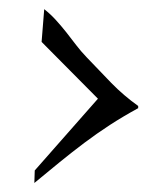

<svg xmlns="http://www.w3.org/2000/svg" viewBox="-20 -407 327 426"><path d="M78.1 -386.7Q92.3 -375.5 104.2 -362.3Q116.2 -349.1 127.2 -335.2Q138.2 -321.3 148.9 -307.1Q159.7 -293 171.9 -280.3Q199.2 -251.5 226.8 -223.1Q254.4 -194.8 286.6 -171.9V-167Q253.4 -148.9 224.1 -129.9Q194.8 -110.8 167.2 -90.1Q139.6 -69.3 112.3 -47.1Q85 -24.9 56.2 -1L57.1 -28.8L197.3 -188L72.3 -314Z"/></svg>

Font: RIT Kutty
Style: Bold
Weight: 700
Designer: Artist Kutty Kodungallur
Foundry: Rachana Institute of Technology
Version: 1.3.2